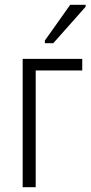

<svg xmlns="http://www.w3.org/2000/svg" viewBox="-20 -776 378 796"><path d="M74 0V-532H321V-484H128V0ZM166 -597V-608L271 -756H335V-748L201 -597Z"/></svg>

Font: Noto Sans Condensed Light
Style: Regular
Weight: 300
Width: 3
Designer: Monotype Design Team
Foundry: Monotype Imaging Inc.
Version: Version 2.013; ttfautohint (v1.8.4.7-5d5b)